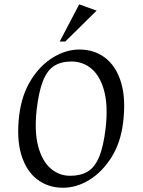

<svg xmlns="http://www.w3.org/2000/svg" viewBox="-20 -851 655 882"><path d="M268.9 11.5Q201.9 11.5 151.4 -26.6Q100.9 -64.6 78 -139.5Q55.1 -214.4 68.5 -324Q80.5 -416.9 122.7 -484.1Q164.8 -551.3 224.1 -587.4Q283.3 -623.5 345.1 -623.5Q413.1 -623.5 463.1 -585.4Q513.1 -547.4 536.1 -472.6Q559 -397.8 545.5 -288Q534.3 -195.3 491.8 -128Q449.2 -60.7 390.5 -24.6Q331.7 11.5 268.9 11.5ZM302.4 -43.5Q350.9 -43.5 383.3 -63.2Q415.7 -82.9 435.7 -131Q455.6 -179.1 465.5 -264.1Q476.7 -366.1 458.5 -433.7Q440.2 -501.4 400.7 -534.9Q361.3 -568.5 308.1 -568.5Q261.8 -568.5 229.7 -548.8Q197.7 -529.1 178.1 -481Q158.6 -432.9 148.5 -347.9Q137.3 -245.9 155.5 -178.4Q173.8 -110.8 212.6 -77.2Q251.5 -43.5 302.4 -43.5ZM254.3 -660.1 343.8 -831 423.8 -802.1 279.7 -660.1Z"/></svg>

Font: Ancizar Serif Light
Style: Italic
Weight: 300
Italic angle: -4°
Designer: Cesar Puertas, Viviana Monsalve, Julian Moncada, Julian Prieto, Jose Castro, Felipe Aragon, Mariel Hernandez, Sara Alarc
Version: Version 8.100